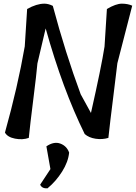

<svg xmlns="http://www.w3.org/2000/svg" viewBox="-20 -759 741 1047"><path d="M563 -710Q612 -739 644.5 -739Q677 -739 701 -728L620 -414Q615 -368 597.5 -229.5Q580 -91 571 -7Q537 3 501 -2.5Q465 -8 442 -28Q322 -271 229 -604L184 -413Q179 -355 161.5 -216.5Q144 -78 137 -7Q103 5 62 -3Q21 -11 7 -36Q77 -287 115 -506L128 -710Q180 -739 222 -739Q244 -739 268 -727Q337 -469 420 -245L476 -143Q533 -395 550 -505ZM255 163 233 39Q274 11 309 24Q344 37 357 73Q352 124 318.5 177Q285 230 239 268Q209 270 199 248Z"/></svg>

Font: Tillana Medium
Style: Regular
Weight: 500
Designer: Lipi Raval (Devanagari, Latin), Jonny Pinhorn (Latin)
Foundry: Indian Type Foundry
Version: Version 2.003;PS 1.0;hotconv 1.0.79;makeotf.lib2.5.61930; tt